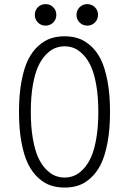

<svg xmlns="http://www.w3.org/2000/svg" viewBox="-20 -878 610 910"><path d="M232.2 -771.2Q217.5 -756.5 196 -756.5Q174.5 -756.5 159.8 -771.2Q145 -786 145 -807.5Q145 -829 159.8 -843.8Q174.5 -858.5 196 -858.5Q217.5 -858.5 232.2 -843.8Q247 -829 247 -807.5Q247 -786 232.2 -771.2ZM393.5 -756.5Q372.5 -756.5 357.5 -771.2Q342.5 -786 342.5 -807.5Q342.5 -829 357.5 -843.8Q372.5 -858.5 393.5 -858.5Q415 -858.5 429.8 -843.8Q444.5 -829 444.5 -807.5Q444.5 -786 429.8 -771.2Q415 -756.5 393.5 -756.5ZM286.5 11Q251 11 221 1.2Q191 -8.5 162.5 -34Q134 -59.5 114 -99Q94 -138.5 82 -202Q70 -265.5 70 -348Q70 -430 82 -493.5Q94 -557 114 -596.5Q134 -636 162.5 -661.2Q191 -686.5 221 -696.2Q251 -706 286.5 -706Q321.5 -706 351.2 -696.2Q381 -686.5 409.5 -661.2Q438 -636 457.8 -596.5Q477.5 -557 489.5 -493.5Q501.5 -430 501.5 -348Q501.5 -265.5 489.5 -202Q477.5 -138.5 457.8 -99Q438 -59.5 409.5 -34Q381 -8.5 351.2 1.2Q321.5 11 286.5 11ZM286.5 -36.5Q310 -36.5 331.5 -45.2Q353 -54 374.5 -76.2Q396 -98.5 411.5 -132.8Q427 -167 436.5 -222.2Q446 -277.5 446 -348Q446 -418 436.5 -473.2Q427 -528.5 411.5 -562.5Q396 -596.5 374.5 -618.8Q353 -641 331.5 -649.8Q310 -658.5 286.5 -658.5Q262.5 -658.5 240.8 -649.8Q219 -641 197.5 -618.8Q176 -596.5 160.5 -562.5Q145 -528.5 135.5 -473.5Q126 -418.5 126 -348Q126 -277.5 135.5 -222.2Q145 -167 160.5 -132.8Q176 -98.5 197.5 -76.2Q219 -54 240.8 -45.2Q262.5 -36.5 286.5 -36.5Z"/></svg>

Font: League Mono Narrow UltraLight
Style: Regular
Weight: 200
Width: 3
Designer: Tyler Finck
Foundry: The League of Moveable Type / Tyler Finck
Version: Version 2.210